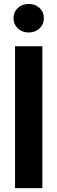

<svg xmlns="http://www.w3.org/2000/svg" viewBox="-20 -965 294 985"><path d="M197.3 -727.5V0H57.1V-727.5ZM127 -798.3Q93.3 -798.3 71.3 -819.3Q49.3 -840.3 49.3 -871.6Q49.3 -903.3 71.3 -924.1Q93.3 -944.8 127 -944.8Q160.6 -944.8 182.9 -924.1Q205.1 -903.3 205.1 -871.6Q205.1 -840.3 182.9 -819.3Q160.6 -798.3 127 -798.3Z"/></svg>

Font: Inter Cardless Display
Style: Bold
Weight: 700
Designer: Rasmus Andersson
Foundry: rsms
Version: Version 4.001;git-9221beed3